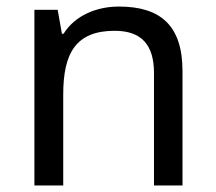

<svg xmlns="http://www.w3.org/2000/svg" viewBox="-20 -566 658 586"><path d="M343 -546C275 -546 209 -519 174 -463H169L156 -536H85V0H173V-278C173 -403 211 -472 330 -472C412 -472 450 -429 450 -343V0H537V-349C537 -487 471 -546 343 -546Z"/></svg>

Font: Noto Sans Hebrew Droid Medium
Style: Regular
Weight: 500
Designer: Monotype Design Team
Foundry: Monotype Imaging Inc.
Version: Version 1.100